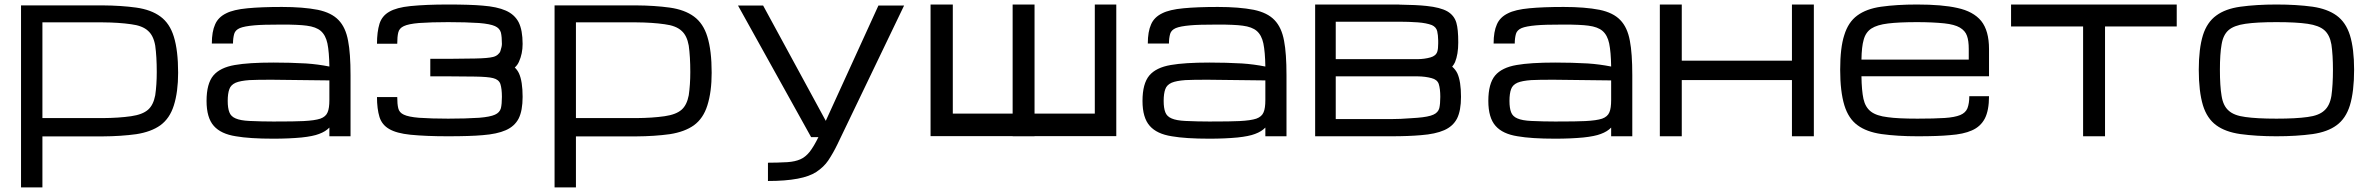

<svg xmlns="http://www.w3.org/2000/svg" viewBox="-20 -604 10508 851"><path d="M73.2 -580.1V226.6H168V0.5H435.5Q516.6 0 584 -9.3Q649.9 -19.5 690.9 -48.8Q732.4 -79.1 750.5 -136.7Q769.5 -196.8 769.5 -281.7Q769.5 -379.9 750.5 -441.4Q732.4 -500.5 690.9 -530.8Q649.9 -561 584 -570.3Q516.6 -579.6 435.5 -580.1ZM435.5 -504.9Q506.8 -504.4 561 -496.6Q611.8 -490.2 636.2 -467.3Q660.2 -446.3 668 -401.9Q674.8 -353 674.8 -284.7Q674.8 -228.5 668 -181.6Q659.7 -138.2 636.2 -117.7Q611.8 -96.2 561 -88.9Q506.8 -81.1 435.5 -80.6H168V-504.9Z M1191.9 10.7Q1086.4 10.7 1025.4 0Q959 -10.3 927.7 -45.9Q895.5 -82 895.5 -156.7Q895.5 -233.4 925.8 -269.5Q955.6 -304.7 1021 -315.9Q1082 -326.7 1191.9 -326.7Q1266.6 -326.7 1335.9 -322.8Q1388.7 -319.3 1439.9 -309.1Q1439 -374 1431.2 -411.6Q1423.3 -448.2 1401.9 -466.8Q1380.9 -484.9 1339.4 -490.2Q1303.7 -495.1 1229.5 -495.1Q1143.1 -495.1 1107.4 -491.7Q1063 -487.8 1043 -479.5Q1022.9 -470.7 1018.1 -454.1Q1012.7 -435.1 1012.7 -411.1H918.9Q918.9 -463.9 933.6 -496.1Q947.3 -527.8 982.4 -544.9Q1014.6 -561.5 1077.6 -567.4Q1137.7 -573.2 1229.5 -573.2Q1323.7 -573.2 1388.7 -560.5Q1449.2 -547.9 1480.5 -515.1Q1512.2 -482.4 1522.9 -422.9Q1533.7 -367.7 1533.7 -270.5V0H1439.9V-38.6Q1423.3 -21 1394 -10.3Q1367.7 0 1316.4 5.4Q1260.3 10.7 1191.9 10.7ZM1191.9 -65.4Q1290 -65.4 1325.2 -67.4Q1375 -69.8 1399.9 -78.1Q1424.3 -86.9 1432.1 -106.4Q1439.9 -124 1439.9 -161.1V-247.6L1191.9 -250.5Q1126 -251 1085.9 -249Q1045.4 -246.1 1024.4 -237.3Q1002.9 -227.5 996.6 -209Q989.3 -189.5 989.3 -156.7Q989.3 -125 996.6 -106.4Q1003.4 -87.9 1024.4 -79.1Q1045.4 -69.8 1085.9 -67.9Q1141.1 -65.4 1191.9 -65.4Z M1799.3 -577.1Q1737.3 -570.8 1705.1 -551.8Q1673.3 -533.7 1662.1 -499Q1650.9 -462.4 1650.9 -410.2H1740.7Q1740.7 -441.4 1745.1 -459.5Q1749.5 -479 1770 -488.3Q1790.5 -498 1836.9 -502Q1892.6 -505.9 1966.3 -505.9Q2044.9 -505.9 2103.5 -502Q2152.3 -498 2173.8 -488.3Q2194.8 -479 2200.2 -459.5Q2204.6 -440.4 2204.6 -409.2Q2204.6 -397.9 2197.8 -377.4Q2195.3 -369.6 2186.5 -362.1Q2177.7 -354.5 2165.5 -351.6Q2143.1 -345.7 2085 -344.7L1971.2 -343.3H1970.7H1887.2V-265.6H1970.7H1971.2L2085 -264.6Q2143.1 -263.7 2165.5 -257.8Q2190.9 -251.5 2197.8 -231.9Q2204.6 -210.4 2204.6 -174.8Q2204.6 -143.6 2200.2 -124.5Q2194.8 -105 2173.8 -95.7Q2152.3 -85.9 2103.5 -82Q2044.9 -78.1 1966.3 -78.1Q1892.6 -78.1 1836.9 -82Q1790.5 -85.9 1770 -95.7Q1749.5 -105 1745.1 -124.5Q1740.7 -142.6 1740.7 -173.8H1650.9Q1650.9 -121.6 1662.1 -85Q1673.3 -50.3 1705.1 -32.2Q1737.3 -13.2 1799.3 -6.8Q1868.7 0 1963.9 0Q2064.9 0 2119.1 -4.9Q2183.1 -9.8 2221.7 -26.9Q2260.7 -43.9 2278.8 -78.6Q2296.4 -113.8 2296.4 -174.8Q2296.4 -243.2 2280.3 -278.8Q2273.4 -293.5 2261.7 -304.7Q2274.4 -316.4 2280.3 -330.6Q2296.4 -366.2 2296.4 -409.2Q2296.4 -470.2 2278.8 -505.4Q2260.7 -540 2221.7 -557.1Q2183.1 -574.2 2119.1 -579.1Q2064.9 -584 1963.9 -584Q1868.7 -584 1799.3 -577.1Z M2438 -580.1V226.6H2532.7V0.5H2800.3Q2881.3 0 2948.7 -9.3Q3014.6 -19.5 3055.7 -48.8Q3097.2 -79.1 3115.2 -136.7Q3134.3 -196.8 3134.3 -281.7Q3134.3 -379.9 3115.2 -441.4Q3097.2 -500.5 3055.7 -530.8Q3014.6 -561 2948.7 -570.3Q2881.3 -579.6 2800.3 -580.1ZM2800.3 -504.9Q2871.6 -504.4 2925.8 -496.6Q2976.6 -490.2 3001 -467.3Q3024.9 -446.3 3032.7 -401.9Q3039.6 -353 3039.6 -284.7Q3039.6 -228.5 3032.7 -181.6Q3024.4 -138.2 3001 -117.7Q2976.6 -96.2 2925.8 -88.9Q2871.6 -81.1 2800.3 -80.6H2532.7V-504.9Z M3383.8 117.2Q3423.8 117.2 3470.2 114.7Q3504.4 112.3 3527.3 102.1Q3549.3 92.8 3568.8 68.8Q3587.9 43.9 3607.4 3.9H3575.2L3251 -579.6H3362.3L3640.1 -68.4L3873.5 -579.6H3987.3L3691.4 36.1Q3673.3 73.7 3650.9 107.4Q3631.8 135.7 3598.1 158.2Q3567.4 178.2 3515.1 188Q3461.4 198.2 3383.8 198.2Z M4104.5 -584H4203.1V-100.6H4468.3V-584H4565.4V-100.6H4832.5V-584H4927.7V-0.5H4565.4V0H4468.3V-0.5H4104.5Z M5340.3 10.7Q5234.9 10.7 5173.8 0Q5107.4 -10.3 5076.2 -45.9Q5043.9 -82 5043.9 -156.7Q5043.9 -233.4 5074.2 -269.5Q5104 -304.7 5169.4 -315.9Q5230.5 -326.7 5340.3 -326.7Q5415 -326.7 5484.4 -322.8Q5537.1 -319.3 5588.4 -309.1Q5587.4 -374 5579.6 -411.6Q5571.8 -448.2 5550.3 -466.8Q5529.3 -484.9 5487.8 -490.2Q5452.1 -495.1 5377.9 -495.1Q5291.5 -495.1 5255.9 -491.7Q5211.4 -487.8 5191.4 -479.5Q5171.4 -470.7 5166.5 -454.1Q5161.1 -435.1 5161.1 -411.1H5067.4Q5067.4 -463.9 5082 -496.1Q5095.7 -527.8 5130.9 -544.9Q5163.1 -561.5 5226.1 -567.4Q5286.1 -573.2 5377.9 -573.2Q5472.2 -573.2 5537.1 -560.5Q5597.7 -547.9 5628.9 -515.1Q5660.6 -482.4 5671.4 -422.9Q5682.1 -367.7 5682.1 -270.5V0H5588.4V-38.6Q5571.8 -21 5542.5 -10.3Q5516.1 0 5464.8 5.4Q5408.7 10.7 5340.3 10.7ZM5340.3 -65.4Q5438.5 -65.4 5473.6 -67.4Q5523.4 -69.8 5548.3 -78.1Q5572.8 -86.9 5580.6 -106.4Q5588.4 -124 5588.4 -161.1V-247.6L5340.3 -250.5Q5274.4 -251 5234.4 -249Q5193.8 -246.1 5172.9 -237.3Q5151.4 -227.5 5145 -209Q5137.7 -189.5 5137.7 -156.7Q5137.7 -125 5145 -106.4Q5151.9 -87.9 5172.9 -79.1Q5193.8 -69.8 5234.4 -67.9Q5289.6 -65.4 5340.3 -65.4Z M5809.1 -584V0H6146Q6223.1 0 6278.3 -4.9Q6342.3 -9.8 6380.9 -26.9Q6419.9 -43.9 6438 -78.6Q6455.6 -113.8 6455.6 -174.8Q6455.6 -243.2 6439.5 -278.8Q6431.6 -295.4 6416.5 -308.6Q6424.3 -317.9 6429.2 -328.6Q6443.4 -363.3 6443.4 -415.5V-416Q6443.4 -474.6 6435.1 -502.9Q6425.8 -535.6 6395 -553.7Q6363.8 -571.3 6303.2 -577.6Q6258.8 -582.5 6182.1 -583.5V-584ZM5900.4 -76.2V-265.6H6263.7Q6297.9 -265.1 6324.7 -257.8Q6350.1 -251.5 6356.9 -231.9Q6363.8 -210.4 6363.8 -174.8Q6363.8 -143.6 6359.4 -124.5Q6354 -105 6333 -95.7Q6311.5 -85.9 6262.7 -82Q6244.1 -81.1 6234.9 -80.1Q6185.1 -76.2 6146 -76.2ZM5900.4 -507.8H6182.1Q6223.6 -507.8 6264.6 -504.9Q6302.2 -502 6326.7 -492.7Q6345.7 -483.9 6350.1 -465.8Q6354 -449.7 6354.5 -424.3V-415.5V-413.6V-411.6Q6354.5 -387.7 6350.6 -375.5Q6344.7 -356.4 6320.3 -349.6Q6294.9 -342.3 6263.2 -341.8H5900.4Z M6873 10.7Q6767.6 10.7 6706.5 0Q6640.1 -10.3 6608.9 -45.9Q6576.7 -82 6576.7 -156.7Q6576.7 -233.4 6606.9 -269.5Q6636.7 -304.7 6702.1 -315.9Q6763.2 -326.7 6873 -326.7Q6947.8 -326.7 7017.1 -322.8Q7069.8 -319.3 7121.1 -309.1Q7120.1 -374 7112.3 -411.6Q7104.5 -448.2 7083 -466.8Q7062 -484.9 7020.5 -490.2Q6984.9 -495.1 6910.6 -495.1Q6824.2 -495.1 6788.6 -491.7Q6744.1 -487.8 6724.1 -479.5Q6704.1 -470.7 6699.2 -454.1Q6693.8 -435.1 6693.8 -411.1H6600.1Q6600.1 -463.9 6614.7 -496.1Q6628.4 -527.8 6663.6 -544.9Q6695.8 -561.5 6758.8 -567.4Q6818.8 -573.2 6910.6 -573.2Q7004.9 -573.2 7069.8 -560.5Q7130.4 -547.9 7161.6 -515.1Q7193.4 -482.4 7204.1 -422.9Q7214.8 -367.7 7214.8 -270.5V0H7121.1V-38.6Q7104.5 -21 7075.2 -10.3Q7048.8 0 6997.6 5.4Q6941.4 10.7 6873 10.7ZM6873 -65.4Q6971.2 -65.4 7006.3 -67.4Q7056.2 -69.8 7081.1 -78.1Q7105.5 -86.9 7113.3 -106.4Q7121.1 -124 7121.1 -161.1V-247.6L6873 -250.5Q6807.1 -251 6767.1 -249Q6726.6 -246.1 6705.6 -237.3Q6684.1 -227.5 6677.7 -209Q6670.4 -189.5 6670.4 -156.7Q6670.4 -125 6677.7 -106.4Q6684.6 -87.9 6705.6 -79.1Q6726.6 -69.8 6767.1 -67.9Q6822.3 -65.4 6873 -65.4Z M7336.9 0H7434.1V-249H7744.1H7825.2H7922.4V0H8019.5V-356.4V-437.5V-584H7922.4V-335H7434.1V-356.4V-437.5V-584H7336.9Z M8795.9 -177.7Q8795.9 -114.7 8777.3 -78.6Q8758.3 -42.5 8719.7 -25.9Q8683.1 -9.3 8621.6 -4.9Q8569.8 0 8479 0Q8389.2 0 8319.3 -9.8Q8252.9 -19.5 8213.4 -48.8Q8172.9 -78.1 8154.8 -137.2Q8136.2 -198.7 8136.2 -294.9Q8136.2 -392.6 8154.3 -448.2Q8171.9 -505.9 8211.9 -535.2Q8252 -564.9 8317.4 -574.2Q8387.2 -584 8476.6 -584Q8588.4 -584 8655.3 -568.8Q8726.1 -553.7 8761.2 -511.2Q8795.9 -467.8 8795.9 -386.7V-266.1H8230.5Q8231.4 -203.1 8239.3 -166Q8247.6 -128.4 8272.5 -109.4Q8297.4 -90.3 8347.2 -84.5Q8391.6 -78.1 8479 -78.1Q8553.2 -78.1 8599.1 -81.1Q8644 -84 8668.5 -94.2Q8691.9 -104 8700.2 -124Q8708.5 -146 8708.5 -177.7ZM8476.6 -505.9Q8397 -505.9 8348.6 -500Q8299.8 -494.1 8274.4 -477.5Q8249 -460.9 8240.2 -427.2Q8231.4 -397 8230.5 -339.8H8706.1V-386.7Q8706.1 -423.8 8698.2 -445.3Q8690.4 -467.8 8666.5 -481.9Q8643.1 -495.6 8597.7 -500.5Q8544.9 -505.9 8476.6 -505.9Z M9627.9 -584V-486.8H9310.1V0H9212.9V-486.8H8893.6V-584Z M10069.8 0Q9981 0 9909.7 -9.8Q9842.8 -19.5 9803.2 -48.8Q9762.2 -78.6 9744.1 -137.2Q9725.6 -198.7 9725.6 -294.9Q9725.6 -388.2 9744.1 -448.2Q9762.2 -505.4 9803.2 -535.2Q9843.3 -564.9 9909.7 -574.2Q9981 -584 10069.8 -584Q10159.2 -584 10230.5 -574.2Q10295.9 -564.5 10336.4 -535.2Q10377.4 -505.4 10395.5 -448.2Q10414.1 -388.2 10414.1 -294.9Q10414.1 -198.7 10395.5 -137.2Q10377.4 -78.6 10336.4 -48.8Q10296.9 -19.5 10230.5 -9.8Q10159.2 0 10069.8 0ZM10320.3 -294.9Q10320.3 -360.4 10313.5 -406.7Q10306.2 -449.2 10282.2 -470.2Q10258.3 -491.2 10208 -498.5Q10157.7 -505.9 10069.8 -505.9Q9982.4 -505.9 9932.1 -498.5Q9881.3 -491.2 9857.4 -470.2Q9833.5 -449.2 9826.7 -406.7Q9819.3 -365.2 9819.3 -294.9Q9819.3 -222.7 9826.7 -179.2Q9833.5 -135.3 9857.4 -114.3Q9881.3 -91.8 9932.1 -85.4Q9982.4 -78.1 10069.8 -78.1Q10157.2 -78.1 10208 -85.4Q10258.3 -91.8 10282.2 -114.3Q10306.2 -135.3 10313.5 -179.2Q10320.3 -227.1 10320.3 -294.9Z"/></svg>

Font: Michroma+
Style: Regular
Weight: 400
Designer: beogot
Foundry: beogot
Version: Version